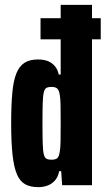

<svg xmlns="http://www.w3.org/2000/svg" viewBox="-20 -763 435 791"><path d="M147 -601V-688H395V-601ZM138 8Q105 8 83.5 -4Q62 -16 49.5 -45.5Q37 -75 31.5 -126.5Q26 -178 26 -255Q26 -328 30.5 -378.5Q35 -429 47 -459.5Q59 -490 80.5 -504Q102 -518 136 -518Q161 -518 178 -511Q195 -504 206.5 -490Q218 -476 222 -456H230V-743H359V0H236L232 -58H224Q219 -33 205.5 -18.5Q192 -4 174.5 2Q157 8 138 8ZM192 -105Q208 -105 215.5 -111Q223 -117 226 -137Q229 -151 229.5 -181Q230 -211 230 -257Q230 -300 229.5 -327Q229 -354 227 -367Q224 -391 216 -398Q208 -405 192 -405Q179 -405 171.5 -401Q164 -397 160.5 -383Q157 -369 156 -338.5Q155 -308 155 -255Q155 -202 156 -171.5Q157 -141 160.5 -127Q164 -113 171.5 -109Q179 -105 192 -105Z"/></svg>

Font: Saira ExtraCondensed ExtraBold
Style: Regular
Weight: 800
Width: 2
Designer: Hector Gatti with collaboration of the Omnibus-Type team
Foundry: Omnibus-Type
Version: Version 1.101